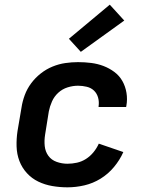

<svg xmlns="http://www.w3.org/2000/svg" viewBox="-20 -794 640 822"><path d="M269 8Q236 8 204 2.5Q172 -3 144 -16.5Q116 -30 95 -53Q74 -76 63 -105Q52 -134 51 -167Q50 -200 55 -233L72 -333Q76 -360 86 -387Q96 -414 113.5 -437.5Q131 -461 154.5 -479.5Q178 -498 205 -509Q232 -520 259.5 -524Q287 -528 314 -528Q343 -528 370.5 -524.5Q398 -521 423 -511.5Q448 -502 469.5 -486Q491 -470 504 -447Q517 -424 521.5 -396.5Q526 -369 521 -341Q521 -340 520.5 -338.5Q520 -337 520 -336H402Q402 -337 402 -337.5Q402 -338 402 -338Q405 -358 400 -376Q395 -394 382.5 -406Q370 -418 351.5 -422.5Q333 -427 314 -427Q292 -427 269.5 -420Q247 -413 229.5 -397Q212 -381 202.5 -359.5Q193 -338 189 -317L173 -217Q169 -192 171.5 -168.5Q174 -145 187 -127Q200 -109 222.5 -101Q245 -93 269 -93Q289 -93 309.5 -97.5Q330 -102 348 -113.5Q366 -125 380 -142Q394 -159 403 -179L508 -143Q493 -109 468 -79Q443 -49 410.5 -29Q378 -9 341.5 -0.5Q305 8 269 8ZM326 -572 275 -628 450 -774 512 -706Z"/></svg>

Font: Iosevka SS04 Extended
Style: Bold Italic
Weight: 700
Width: 7
Italic angle: -9°
Monospace: yes
Designer: Belleve Invis
Foundry: Belleve Invis
Version: Version 19.0.0; ttfautohint (v1.8.4)